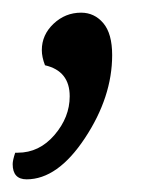

<svg xmlns="http://www.w3.org/2000/svg" viewBox="-36 -140 257 303"><path d="M74 12Q74 -28 35 -37Q30 -50 30 -61Q30 -85 48.5 -102.5Q67 -120 92 -120Q113 -120 127 -103.5Q141 -87 141 -53Q141 13 98 78Q55 143 6 143Q-16 143 -16 119Q-16 113 -12 101H-8Q26 101 50 73Q74 45 74 12Z"/></svg>

Font: Overlock
Style: Italic
Weight: 400
Designer: Dario Muhafara
Foundry: Dario Manuel Muhafara
Version: Version 1.002